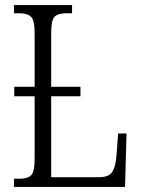

<svg xmlns="http://www.w3.org/2000/svg" viewBox="-20 -734 554 754"><path d="M35 0V-32H56Q88 -32 102 -45.5Q116 -59 116 -110V-356H36V-393H116V-604Q116 -655 101.5 -668.5Q87 -682 55 -682H35V-714H263V-682H242Q208 -682 194.5 -668.5Q181 -655 181 -606V-393H296V-356H181V-38H369Q407 -38 420.5 -58.5Q434 -79 437 -119L444 -210H477L471 0Z"/></svg>

Font: Noto Serif Condensed Light
Style: Regular
Weight: 300
Width: 3
Designer: Monotype Design Team
Foundry: Monotype Imaging Inc.
Version: Version 2.013